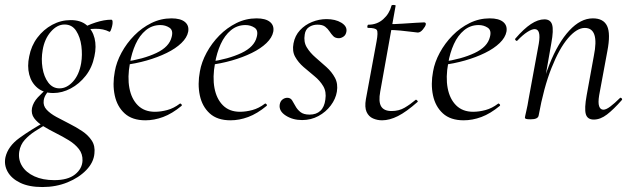

<svg xmlns="http://www.w3.org/2000/svg" viewBox="-64 -473 2542 774"><path d="M106.8 281Q52.8 281 17.5 263.9Q-17.8 246.8 -33.2 219.2Q-48.6 191.6 -42 160.6Q-31.6 116.6 13.9 83.5Q59.4 50.4 118.2 18L125.2 26Q101.6 40.2 77.5 55.8Q53.4 71.4 35.9 90.7Q18.4 110 13.6 138Q8.8 170.2 25 196.4Q41.2 222.6 74.8 237.9Q108.4 253.2 154.6 253.2Q209.4 253.2 238.2 230.4Q267 207.6 268.6 175Q269.6 147.8 254.1 127.9Q238.6 108 213.7 92.7Q188.8 77.4 161.5 63.8Q134.2 50.2 110.4 35.6Q86.6 21 73.7 3.4Q60.8 -14.2 65 -37.8Q70 -60.4 88.3 -80.3Q106.6 -100.2 133.8 -123L144 -115.2Q132.6 -108.8 123.3 -95.5Q114 -82.2 112.2 -68Q109.2 -46.8 123.8 -31Q138.4 -15.2 163 -1.8Q187.6 11.6 215.3 25.5Q243 39.4 267.4 55.7Q291.8 72 306 93.8Q320.2 115.6 316.6 146Q313.6 181.6 284 212.4Q254.4 243.2 208.1 262.1Q161.8 281 106.8 281ZM150.8 -98Q112 -98 87.2 -118.6Q62.4 -139.2 53.8 -172.7Q45.2 -206.2 53.8 -246Q61.8 -288.2 86.5 -321.1Q111.2 -354 146.3 -373Q181.4 -392 221 -392Q261 -392 285 -371.9Q309 -351.8 317.2 -318.8Q325.4 -285.8 316.6 -246Q307.6 -200.8 281.7 -167.8Q255.8 -134.8 221.2 -116.4Q186.6 -98 150.8 -98ZM176 -116.8Q205.2 -116.8 230.1 -144Q255 -171.2 263.2 -218.6Q268.6 -251.4 264.1 -287.2Q259.6 -323 243.1 -348.6Q226.6 -374.2 196.2 -374.2Q166.2 -374.2 140.8 -345Q115.4 -315.8 108 -271.4Q101.6 -235.6 107.3 -199.6Q113 -163.6 130.6 -140.2Q148.2 -116.8 176 -116.8ZM258.2 -346 257.2 -353Q287.2 -371.4 321.8 -382.5Q356.4 -393.6 384.4 -393.6Q389.4 -393.6 389.9 -385.4Q390.4 -377.2 387.9 -367.3Q385.4 -357.4 382.4 -350.3Q379.4 -343.2 376.4 -345.2Q353.2 -357.4 320.2 -357Q287.2 -356.6 258.2 -346Z M522.2 12Q469 12 438.5 -15.8Q408 -43.6 398.5 -88.6Q389 -133.6 398.8 -185Q405.2 -222.4 425.8 -260.5Q446.4 -298.6 477.2 -329.9Q508 -361.2 546.2 -380.1Q584.4 -399 627.4 -399Q663.6 -399 681.3 -384.6Q699 -370.2 694.6 -345Q690 -321.4 667.2 -299.4Q644.4 -277.4 608.1 -259.6Q571.8 -241.8 527.3 -229.1Q482.8 -216.4 435.2 -210.6L437.2 -223.6Q513.8 -234.6 566.2 -259.3Q618.6 -284 628 -324Q635.2 -350.8 619.1 -361.4Q603 -372 582.6 -372Q549.2 -372 523.9 -351.1Q498.6 -330.2 482.7 -295.2Q466.8 -260.2 459.8 -218Q449.4 -162.2 457.6 -118.2Q465.8 -74.2 491.8 -48.3Q517.8 -22.4 560.4 -22.4Q584.2 -22.4 610.3 -29.4Q636.4 -36.4 660.8 -55Q663.6 -57 667.1 -53Q670.6 -49 667.8 -46.2Q629.8 -14.8 593.7 -1.4Q557.6 12 522.2 12Z M865.2 12Q812 12 781.5 -15.8Q751 -43.6 741.5 -88.6Q732 -133.6 741.8 -185Q748.2 -222.4 768.8 -260.5Q789.4 -298.6 820.2 -329.9Q851 -361.2 889.2 -380.1Q927.4 -399 970.4 -399Q1006.6 -399 1024.3 -384.6Q1042 -370.2 1037.6 -345Q1033 -321.4 1010.2 -299.4Q987.4 -277.4 951.1 -259.6Q914.8 -241.8 870.3 -229.1Q825.8 -216.4 778.2 -210.6L780.2 -223.6Q856.8 -234.6 909.2 -259.3Q961.6 -284 971 -324Q978.2 -350.8 962.1 -361.4Q946 -372 925.6 -372Q892.2 -372 866.9 -351.1Q841.6 -330.2 825.7 -295.2Q809.8 -260.2 802.8 -218Q792.4 -162.2 800.6 -118.2Q808.8 -74.2 834.8 -48.3Q860.8 -22.4 903.4 -22.4Q927.2 -22.4 953.3 -29.4Q979.4 -36.4 1003.8 -55Q1006.6 -57 1010.1 -53Q1013.6 -49 1010.8 -46.2Q972.8 -14.8 936.7 -1.4Q900.6 12 865.2 12Z M1153.8 11Q1116 11 1087.8 -7.2Q1059.6 -25.4 1063.6 -51.4Q1065.8 -65 1074.8 -71.9Q1083.8 -78.8 1094.2 -78.8Q1107 -78.8 1113.6 -68.4Q1120.2 -58 1127.2 -44.9Q1134.2 -31.8 1147 -21.4Q1159.8 -11 1184.2 -11Q1211 -11 1227.4 -26.2Q1243.8 -41.4 1247.6 -71.8Q1252.4 -103 1239.1 -125.5Q1225.8 -148 1203.5 -166.1Q1181.2 -184.2 1159.8 -202.8Q1138.4 -221.4 1125.8 -244.1Q1113.2 -266.8 1119.2 -298.2Q1125 -329.4 1145.4 -351.3Q1165.8 -373.2 1194.2 -384.6Q1222.6 -396 1252.2 -396Q1288 -396 1311.8 -381.6Q1335.6 -367.2 1332.6 -346.4Q1330.4 -332 1320.8 -325.5Q1311.2 -319 1302 -319Q1287.6 -319 1279.6 -327.2Q1271.6 -335.4 1264.5 -346.3Q1257.4 -357.2 1246.8 -365.4Q1236.2 -373.6 1215.6 -373.6Q1196.8 -373.6 1182 -364Q1167.2 -354.4 1164.4 -333.8Q1159.4 -304.2 1172.7 -282.2Q1186 -260.2 1208 -241.3Q1230 -222.4 1251.8 -202.8Q1273.6 -183.2 1286.4 -159.2Q1299.2 -135.2 1294 -103.2Q1289.2 -74.2 1269.4 -47.8Q1249.6 -21.4 1219.7 -5.2Q1189.8 11 1153.8 11Z M1476.2 12Q1457 12 1439.6 4.4Q1422.2 -3.2 1413.8 -21.8Q1405.4 -40.4 1411 -73.2L1454 -306Q1460.8 -343 1455.2 -351.8Q1449.6 -360.6 1420 -360.6Q1416 -360.6 1416.9 -367Q1417.8 -373.4 1420.8 -373.4Q1456 -373.4 1480.9 -395.6Q1505.8 -417.8 1514.2 -450.2Q1514.6 -453.4 1523.2 -453.1Q1531.8 -452.8 1530.8 -449.6L1468.8 -103.8Q1461.2 -63.2 1472.4 -44.3Q1483.6 -25.4 1514.6 -25.4Q1544.2 -25.4 1567.1 -38.8Q1590 -52.2 1611.4 -70.4Q1613.4 -72.4 1617.5 -68.4Q1621.6 -64.4 1619.4 -62.2Q1574.2 -22.2 1540.3 -5.1Q1506.4 12 1476.2 12ZM1620.2 -341.8Q1617.6 -341.8 1597.9 -344.4Q1578.2 -347 1551.7 -349.6Q1525.2 -352.2 1500.4 -352.2L1502.4 -375.6Q1527.6 -375.6 1558 -377.6Q1588.4 -379.6 1613.4 -381.2Q1638.4 -382.8 1645.4 -382.8Q1649.6 -382.8 1651.5 -380.4Q1653.4 -378 1652.4 -374Q1650.6 -366 1640.5 -353.9Q1630.4 -341.8 1620.2 -341.8Z M1805.2 12Q1752 12 1721.5 -15.8Q1691 -43.6 1681.5 -88.6Q1672 -133.6 1681.8 -185Q1688.2 -222.4 1708.8 -260.5Q1729.4 -298.6 1760.2 -329.9Q1791 -361.2 1829.2 -380.1Q1867.4 -399 1910.4 -399Q1946.6 -399 1964.3 -384.6Q1982 -370.2 1977.6 -345Q1973 -321.4 1950.2 -299.4Q1927.4 -277.4 1891.1 -259.6Q1854.8 -241.8 1810.3 -229.1Q1765.8 -216.4 1718.2 -210.6L1720.2 -223.6Q1796.8 -234.6 1849.2 -259.3Q1901.6 -284 1911 -324Q1918.2 -350.8 1902.1 -361.4Q1886 -372 1865.6 -372Q1832.2 -372 1806.9 -351.1Q1781.6 -330.2 1765.7 -295.2Q1749.8 -260.2 1742.8 -218Q1732.4 -162.2 1740.6 -118.2Q1748.8 -74.2 1774.8 -48.3Q1800.8 -22.4 1843.4 -22.4Q1867.2 -22.4 1893.3 -29.4Q1919.4 -36.4 1943.8 -55Q1946.6 -57 1950.1 -53Q1953.6 -49 1950.8 -46.2Q1912.8 -14.8 1876.7 -1.4Q1840.6 12 1805.2 12Z M2329.6 9Q2303.8 9 2297.5 -13.2Q2291.2 -35.4 2301 -89L2330 -248Q2352.8 -360.4 2293.4 -360.4Q2261.4 -360.4 2226 -319.2Q2190.6 -278 2159.2 -198.9Q2127.8 -119.8 2107.4 -7.2L2095 -8.2Q2115.8 -124.8 2150.7 -212.9Q2185.6 -301 2231.1 -350Q2276.6 -399 2326 -399Q2368.8 -399 2383.4 -368.2Q2398 -337.4 2384.4 -267L2351.4 -89Q2346.4 -58.6 2351.3 -44.7Q2356.2 -30.8 2368.4 -30.8Q2379.4 -30.8 2396.4 -43.6Q2413.4 -56.4 2434.2 -77Q2437.2 -81 2441.6 -77Q2446 -73 2442.2 -69Q2409.6 -32 2383 -11.5Q2356.4 9 2329.6 9ZM2075.4 8Q2061.2 8 2056.6 6.3Q2052 4.6 2052 1.6Q2052 -1.6 2057.5 -24.8Q2063 -48 2067 -74L2108 -297Q2117.8 -355.6 2091.4 -355.6Q2079.8 -355.6 2061.7 -344Q2043.6 -332.4 2022.2 -310Q2019.2 -306 2014.8 -310.5Q2010.4 -315 2014.2 -318.2Q2047.8 -357.2 2076.4 -376.1Q2105 -395 2130.6 -395Q2155.4 -395 2161.8 -373.3Q2168.2 -351.6 2158.6 -299.4L2107.4 -7.2Q2104.8 8 2075.4 8Z"/></svg>

Font: Cormorant Garamond Light
Style: Italic
Weight: 300
Italic angle: -10°
Designer: Christian Thalmann (Catharsis Fonts)
Foundry: Catharsis Fonts
Version: Version 4.001